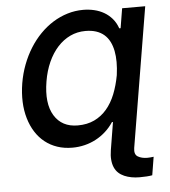

<svg xmlns="http://www.w3.org/2000/svg" viewBox="-61 -792 935 1053"><g transform="rotate(-5 406.5 -266.0)"><path d="M68.5 -365.4Q77.4 -418.3 95.7 -466.4Q114 -514.6 139.9 -555.9Q165.8 -597.3 198.7 -630.9Q231.5 -664.4 269.4 -688Q307.2 -711.6 349.3 -724.4Q391.3 -737.2 436.1 -737.2Q467.3 -737.2 496.6 -730.3Q525.9 -723.4 550.8 -709Q575.6 -694.6 594.8 -672.2Q614 -649.9 624.6 -619H632.1L649.9 -727.3H777L649.1 41.9Q643.5 77.1 664.4 89.5Q685.4 101.9 716.6 101.9Q725.1 101.9 734 101Q742.9 100.1 751.1 99.1L734.7 199.6Q721.2 202.1 704 203.3Q686.8 204.5 665.1 204.5Q617.9 204.5 581.3 188.9Q563.2 181.1 549.5 168.5Q535.9 155.9 527.9 137.8Q519.9 119.7 517.8 95.9Q515.6 72.1 520.6 41.9L545.5 -110.1H539.8Q521 -81.3 495.9 -58.8Q470.9 -36.2 441.6 -20.8Q412.3 -5.3 379.6 2.7Q346.9 10.7 312.5 10.7Q267.4 10.7 229.6 -2Q191.8 -14.6 161.8 -38.4Q131.7 -62.1 110.1 -96.1Q88.4 -130 76 -172.6Q51.1 -257.5 68.5 -365.4ZM223 -176.1Q264.6 -108.3 351.9 -108.3Q403.8 -108.3 443.4 -127.1Q483 -146 511.9 -179.9Q540.8 -213.8 559.7 -260.8Q578.5 -307.9 588.8 -364.3Q599.4 -441.4 588.4 -497.5Q582.7 -526.3 571 -549.2Q559.3 -572.1 540.8 -588.1Q522.4 -604 496.8 -612.4Q471.2 -620.7 438.2 -620.7Q393.1 -620.7 354.2 -602.3Q315.3 -583.8 284.6 -550.1Q253.9 -516.3 232.6 -469.1Q211.3 -421.9 201.7 -364.3Q181.5 -244 223 -176.1Z"/></g></svg>

Font: Inter P Semi Bold
Style: Italic
Weight: 600
Italic angle: 9.39999°
Designer: Rasmus Andersson
Foundry: rsms
Version: Version 3.018;git-588b23468